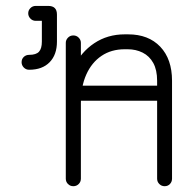

<svg xmlns="http://www.w3.org/2000/svg" viewBox="-20 -629 621 649"><path d="M253.4 -25.1Q253.4 -14.4 246 -7Q238.6 0.4 227.9 0.4Q217.1 0.4 209.8 -7Q202.4 -14.4 202.4 -25.1V-484.4Q202.4 -494.1 209.8 -501.7Q217.1 -509.2 227.9 -509.2Q238.6 -509.2 246 -501.7Q253.4 -494.1 253.4 -484.4ZM253.4 -279.9Q253.4 -269.1 246 -261.8Q238.6 -254.4 227.9 -254.4Q217.1 -254.4 209.8 -261.8Q202.4 -269.1 202.4 -279.9Q202.4 -347.4 228 -400.2Q253.6 -453 298.6 -482.9Q343.6 -512.9 401.6 -512.9H413Q481.9 -512.9 521.7 -471.1Q561.5 -429.2 561.5 -356.1V-25.1Q561.5 -14.4 554.4 -7Q547.4 0.4 536.6 0.4Q525.9 0.4 518.5 -7Q511.1 -14.4 511.1 -25.1V-356.1Q511.1 -392.5 498.1 -416.1Q485.1 -439.6 462.2 -451.1Q439.4 -462.5 411.5 -462.5H401.6Q356.2 -462.5 323.1 -440.1Q289.9 -417.8 271.6 -376.9Q253.4 -336.1 253.4 -279.9ZM536.6 -339.5Q547.4 -339.5 554.4 -331.9Q561.5 -324.4 561.5 -314Q561.5 -303.2 554.4 -295.9Q547.4 -288.5 536.6 -288.5H231.9Q221.1 -288.5 213.8 -295.9Q206.4 -303.2 206.4 -314Q206.4 -324.4 213.8 -331.9Q221.1 -339.5 231.9 -339.5ZM78.5 -393.2Q67.8 -393.2 60.4 -400.8Q53 -408.4 53 -418.8Q53 -429.5 60.4 -436.6Q67.8 -443.6 78.5 -443.6Q102.1 -443.6 111.8 -454.2Q121.5 -464.8 121.5 -488.4V-558.6H100.9Q90.1 -558.6 82.8 -566.2Q75.4 -573.8 75.4 -584.1Q75.4 -594.2 82.8 -601.6Q90.1 -609 100.9 -609H143.2Q172.5 -609 172.5 -579.8V-488.4Q172.5 -444.1 147.8 -418.7Q123 -393.2 78.5 -393.2Z"/></svg>

Font: Libertine-Super Thin
Style: Regular
Weight: 100
Designer: Bastien Sozeau
Foundry: NBR — Bastien Sozeau
Version: Version 2.003;gftools[0.9.33]